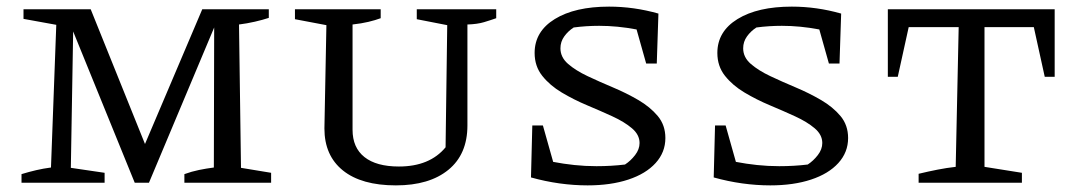

<svg xmlns="http://www.w3.org/2000/svg" viewBox="-20 -552 3255 580"><path d="M708 -45 799 -30V0H537V-26Q559 -34 581 -38.5Q603 -43 626 -46L627 -469L430 0H387L201 -457L194 -45L296 -30V0H45V-26Q68 -33 89.5 -38Q111 -43 134 -46L150 -477L51 -495V-524H254L418 -117L591 -524H792V-498Q774 -492 750 -486.5Q726 -481 702 -478Z M1176 8Q1072 8 1016 -37Q960 -82 960 -164L966 -476L871 -494V-524H1130V-497Q1114 -491 1093 -486Q1072 -481 1045 -478V-160Q1045 -106 1081 -77.5Q1117 -49 1185 -49Q1278 -49 1326 -107L1331 -476L1239 -494V-524H1479V-497Q1462 -491 1442 -485Q1422 -479 1392 -478V-173Q1392 -86 1334.5 -39Q1277 8 1176 8Z M1755 8Q1713 8 1670 2Q1627 -4 1584 -16L1588 -173H1620L1651 -63Q1682 -57 1715 -53.5Q1748 -50 1782 -50Q1827 -50 1868 -55Q1885 -66 1898.5 -83.5Q1912 -101 1912 -120Q1912 -145 1889 -164.5Q1866 -184 1830 -200.5Q1794 -217 1753.5 -234Q1713 -251 1677 -272.5Q1641 -294 1618 -323Q1595 -352 1595 -392Q1595 -457 1656 -494.5Q1717 -532 1820 -532Q1895 -532 1969 -511L1964 -360H1932L1903 -463Q1845 -474 1790 -474Q1751 -474 1713 -469Q1696 -458 1684.5 -442Q1673 -426 1673 -406Q1673 -379 1696 -359Q1719 -339 1755 -322Q1791 -305 1831.5 -288Q1872 -271 1908 -250Q1944 -229 1967 -201.5Q1990 -174 1990 -135Q1990 -92 1960.5 -59.5Q1931 -27 1878 -9.5Q1825 8 1755 8Z M2307 8Q2265 8 2222 2Q2179 -4 2136 -16L2140 -173H2172L2203 -63Q2234 -57 2267 -53.5Q2300 -50 2334 -50Q2379 -50 2420 -55Q2437 -66 2450.5 -83.5Q2464 -101 2464 -120Q2464 -145 2441 -164.5Q2418 -184 2382 -200.5Q2346 -217 2305.5 -234Q2265 -251 2229 -272.5Q2193 -294 2170 -323Q2147 -352 2147 -392Q2147 -457 2208 -494.5Q2269 -532 2372 -532Q2447 -532 2521 -511L2516 -360H2484L2455 -463Q2397 -474 2342 -474Q2303 -474 2265 -469Q2248 -458 2236.5 -442Q2225 -426 2225 -406Q2225 -379 2248 -359Q2271 -339 2307 -322Q2343 -305 2383.5 -288Q2424 -271 2460 -250Q2496 -229 2519 -201.5Q2542 -174 2542 -135Q2542 -92 2512.5 -59.5Q2483 -27 2430 -9.5Q2377 8 2307 8Z M3166 -524V-320H3136L3103 -470H2954V-48L3067 -30V0H2755V-27Q2784 -34 2812 -39.5Q2840 -45 2867 -48L2876 -470H2725L2692 -320H2662V-524Z"/></svg>

Font: Piazzolla SC
Style: Regular
Weight: 400
Designer: Juan Pablo del Peral
Foundry: Huerta Tipografica
Version: Version 1.330